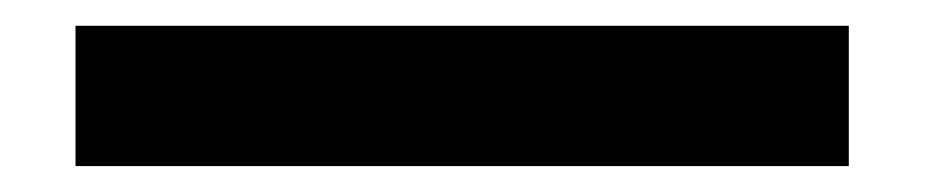

<svg xmlns="http://www.w3.org/2000/svg" viewBox="-20 -20 719 149"><path d="M38.6 108.9V0H638.7V108.9Z"/></svg>

Font: Now Alt
Style: Bold
Weight: 700
Designer: Alfredo Marco Pradil
Foundry: Alfredo Marco Pradil
Version: Version 1.002;PS 001.002;hotconv 1.0.88;makeotf.lib2.5.64775